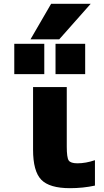

<svg xmlns="http://www.w3.org/2000/svg" viewBox="-20 -986 553 1018"><path d="M251 -965.8H460.9L293.9 -777.3H141.6ZM55.7 -592.8V-753.9H214.8V-592.8ZM274.4 -592.8V-753.9H431.6V-592.8ZM334 -209Q334 -150.4 344.2 -135.3Q354.5 -120.1 390.6 -120.1Q434.6 -120.1 483.4 -136.7V-2Q420.9 11.7 350.6 11.7Q242.2 11.7 198.7 -33.2Q155.3 -78.1 155.3 -192.4V-524.4H334Z"/></svg>

Font: Gen Shin Gothic Heavy
Style: Bold
Weight: 900
Designer: [Source Han Sans]
Ryoko NISHIZUKA  (kana & ideographs); Paul D. Hunt (Latin, Greek & Cyrillic); Wenlong ZHANG  (bopomofo
Version: Version 1.002.20150607